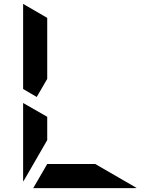

<svg xmlns="http://www.w3.org/2000/svg" viewBox="-20 -968 856 988"><path d="M99 -438 223 -367V-247L100 -34Q100 -35 99.5 -37.5Q99 -40 99 -41ZM169 -469 99 -510V-948L223 -876V-562ZM470 -124 683 -1Q682 -1 679.5 -0.5Q677 0 676 0H151L223 -124Z"/></svg>

Font: DSEG7 Modern Mini
Style: Bold
Weight: 700
Designer: Keshikan(Twitter:@keshinomi_88pro)
Version: Version 0.46